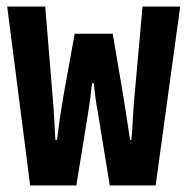

<svg xmlns="http://www.w3.org/2000/svg" viewBox="-20 -566 570 586"><path d="M72 0 2 -546H118L141 -267Q144 -233 145.5 -203Q147 -173 149 -139H154Q158 -173 162.5 -204Q167 -235 173 -270L208 -463H324L357 -269Q362 -238 367 -204.5Q372 -171 377 -139H381Q384 -171 385.5 -203Q387 -235 390 -267L415 -546H530L455 0H315L279 -221Q274 -247 271.5 -267Q269 -287 266 -312H261Q258 -286 255.5 -266Q253 -246 249 -222L213 0Z"/></svg>

Font: Noto Sans Mono Condensed
Style: Bold
Weight: 700
Width: 3
Designer: Monotype Design Team
Foundry: Monotype Imaging Inc.
Version: Version 2.014